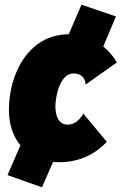

<svg xmlns="http://www.w3.org/2000/svg" viewBox="-20 -678 518 818"><path d="M233 13C314 13 383 -18 435 -74L335 -194C318 -164 295 -147 268 -147C229 -147 216 -186 216 -225C216 -266 235 -365 293 -365C321 -365 342 -352 345 -318L478 -412C463 -438 443 -461 420 -480L474 -608L327 -658L273 -532C97 -531 18 -357 18 -211C18 -147 36 -96 67 -59L12 68L159 120L206 12Z"/></svg>

Font: Fixel Text 20240404 Black
Style: Italic
Weight: 900
Width: 4
Italic angle: -10°
Designer: AlfaBravo + MacPaw
Foundry: Kyrylo Tkachov, Marchela Mozhyna, Serhii Makarenko, Maria Weinstein, Zakhar Kryvoshyya
Version: Version 1.211;Glyphs 3.2 (3225)